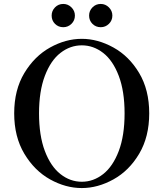

<svg xmlns="http://www.w3.org/2000/svg" viewBox="-20 -940 830 974"><path d="M52 -365Q52 -484 103.5 -569.5Q155 -655 234 -699Q313 -743 395 -743Q476 -743 555.5 -699Q635 -655 686 -569.5Q737 -484 737 -365Q737 -246 686 -160Q635 -74 555.5 -30Q476 14 395 14Q313 14 234 -30Q155 -74 103.5 -160Q52 -246 52 -365ZM612 -365Q612 -477 582.5 -555Q553 -633 503.5 -671.5Q454 -710 395 -710Q336 -710 286.5 -671.5Q237 -633 207.5 -555Q178 -477 178 -365Q178 -252 207.5 -174Q237 -96 286.5 -57Q336 -18 395 -18Q454 -18 503.5 -57Q553 -96 582.5 -174Q612 -252 612 -365ZM301 -920Q276 -920 259 -902.5Q242 -885 242 -861Q242 -836 259 -819Q276 -802 301 -802Q325 -802 342.5 -819Q360 -836 360 -861Q360 -885 342.5 -902.5Q325 -920 301 -920ZM491 -920Q466 -920 449 -902.5Q432 -885 432 -861Q432 -836 449 -819Q466 -802 491 -802Q515 -802 532.5 -819Q550 -836 550 -861Q550 -885 532.5 -902.5Q515 -920 491 -920Z"/></svg>

Font: Shippori Mincho SemiBold
Style: Regular
Weight: 600
Designer: FONTDASU
Foundry: FONTDASU / Google Inc. / but / Adobe
Version: Version 3.110; ttfautohint (v1.8.3)